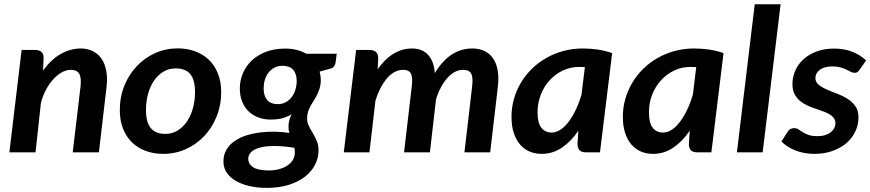

<svg xmlns="http://www.w3.org/2000/svg" viewBox="-20 -722 4125 910"><path d="M24.4 0 82.5 -485.4H145.5Q165.5 -485.4 176.5 -475.8Q187.5 -466.3 186.5 -445.3L184.1 -387.2Q222.2 -440.4 268.1 -466.3Q314 -492.2 362.8 -492.2Q394 -492.2 419.2 -480Q444.3 -467.8 460.7 -444.3Q477.1 -420.9 483.6 -386.7Q490.2 -352.5 484.9 -308.6L448.7 0H324.7L361.3 -308.6Q366.7 -353.5 355.7 -372.3Q344.7 -391.1 315.4 -391.1Q295.4 -391.1 274.4 -379.9Q253.4 -368.7 234.1 -348.1Q214.8 -327.6 199 -298.6Q183.1 -269.5 173.8 -233.9L148.4 0Z M763.7 -87.4Q796.4 -87.4 822.3 -103.5Q848.1 -119.6 866.5 -146.7Q884.8 -173.8 894.5 -209.7Q904.3 -245.6 904.3 -285.2Q904.3 -344.2 881.6 -371.1Q858.9 -397.9 812.5 -397.9Q780.3 -397.9 754.2 -382.1Q728 -366.2 709.7 -339.4Q691.4 -312.5 681.6 -276.4Q671.9 -240.2 671.9 -200.2Q671.9 -142.1 694.8 -114.7Q717.8 -87.4 763.7 -87.4ZM753.9 7.3Q709.5 7.3 671.6 -6.3Q633.8 -20 606.4 -46.4Q579.1 -72.8 563.5 -111.3Q547.9 -149.9 547.9 -199.7Q547.9 -262.7 569.6 -316.2Q591.3 -369.6 628.7 -408.9Q666 -448.2 715.8 -470.5Q765.6 -492.7 822.3 -492.7Q866.7 -492.7 904.3 -479Q941.9 -465.3 969.5 -439Q997.1 -412.6 1012.7 -374Q1028.3 -335.4 1028.3 -285.6Q1028.3 -223.6 1006.8 -170.2Q985.4 -116.7 948 -77.1Q910.6 -37.6 860.6 -15.1Q810.5 7.3 753.9 7.3Z M1500.5 -343.3Q1500.5 -322.3 1495.6 -305.4Q1490.7 -288.6 1483.6 -274.2Q1476.6 -259.8 1468.3 -247.1Q1460 -234.4 1452.6 -221.2Q1445.3 -208 1440.4 -193.6Q1435.5 -179.2 1435.5 -161.6Q1435.5 -141.6 1443.8 -125Q1452.1 -108.4 1462.4 -91.3Q1472.7 -74.2 1481.2 -54.7Q1489.7 -35.2 1489.7 -9.8Q1489.7 26.9 1473.1 59.1Q1456.5 91.3 1425 115.7Q1393.6 140.1 1347.9 154.3Q1302.2 168.5 1244.6 168.5Q1197.3 168.5 1159.4 159.2Q1121.6 149.9 1094.7 133.5Q1067.9 117.2 1053.5 94.5Q1039.1 71.8 1039.1 44.9Q1038.6 11.7 1053.5 -12.9Q1068.4 -37.6 1093.3 -54.4Q1118.2 -71.3 1150.4 -81.1Q1182.6 -90.8 1217.3 -94.7Q1252 -98.6 1286.9 -97.7Q1321.8 -96.7 1351.6 -91.8Q1347.2 -105.5 1347.2 -122.1Q1347.2 -134.8 1350.6 -149.4Q1354 -164.1 1361.8 -180.7Q1343.3 -168.5 1319.3 -161.9Q1295.4 -155.3 1261.7 -155.3Q1232.9 -155.3 1206.5 -164.6Q1180.2 -173.8 1160.2 -192.4Q1140.1 -210.9 1128.4 -238.8Q1116.7 -266.6 1116.7 -303.7Q1116.7 -339.4 1130.6 -373.3Q1144.5 -407.2 1171.6 -433.6Q1198.7 -460 1239 -475.8Q1279.3 -491.7 1332 -491.7Q1359.9 -491.7 1385 -485.6Q1410.2 -479.5 1431.6 -467.3H1575.7L1570.8 -427.2Q1569.3 -416 1563.2 -407.7Q1557.1 -399.4 1545.9 -396.5L1495.1 -382.8Q1497.6 -373.5 1498.8 -363.8Q1500 -354 1500.5 -343.3ZM1296.4 -228.5Q1318.4 -228.5 1335.2 -238Q1352.1 -247.6 1363.5 -263.2Q1375 -278.8 1380.6 -298.3Q1386.2 -317.9 1386.2 -337.9Q1386.2 -373 1369.1 -391.6Q1352.1 -410.2 1318.8 -410.2Q1296.9 -410.2 1280.3 -401.1Q1263.7 -392.1 1252.2 -377.2Q1240.7 -362.3 1235.1 -343Q1229.5 -323.7 1229.5 -302.7Q1229.5 -267.6 1246.6 -248Q1263.7 -228.5 1296.4 -228.5ZM1377.4 0.5Q1377.4 -5.4 1377 -10.7Q1376.5 -16.1 1375.5 -21.5Q1316.9 -30.8 1275.4 -30Q1233.9 -29.3 1207.5 -21.2Q1181.2 -13.2 1168.9 0.2Q1156.7 13.7 1156.7 29.3Q1156.7 56.6 1180.7 71.3Q1204.6 85.9 1253.9 85.9Q1281.7 85.9 1304.4 79.3Q1327.1 72.8 1343.5 61.5Q1359.9 50.3 1368.7 34.7Q1377.4 19 1377.4 0.5Z M1609.4 0 1668 -485.4H1731Q1750.5 -485.4 1761.7 -475.8Q1772.9 -466.3 1772.5 -445.3L1770 -394Q1805.2 -443.8 1846.2 -468Q1887.2 -492.2 1932.6 -492.2Q1981 -492.2 2008.8 -462.2Q2036.6 -432.1 2041 -375.5Q2077.1 -435.5 2121.6 -463.9Q2166 -492.2 2218.8 -492.2Q2252 -492.2 2276.9 -480Q2301.8 -467.8 2317.6 -444.3Q2333.5 -420.9 2339.1 -386.7Q2344.7 -352.5 2339.4 -308.6L2303.2 0H2181.2L2217.3 -308.6Q2223.1 -353.5 2213.6 -372.3Q2204.1 -391.1 2174.8 -391.1Q2155.8 -391.1 2137 -381.6Q2118.2 -372.1 2101.6 -354Q2085 -335.9 2070.8 -309.8Q2056.6 -283.7 2046.4 -251V-250.5L2017.6 0H1895L1931.2 -308.6Q1937 -353 1928.2 -372.1Q1919.4 -391.1 1890.1 -391.1Q1869.6 -391.1 1850.3 -380.9Q1831.1 -370.6 1814.5 -351.3Q1797.9 -332 1783.7 -304.9Q1769.5 -277.8 1759.3 -244.1L1731 0Z M2823.7 0H2757.8Q2733.9 0 2725.1 -12Q2716.3 -23.9 2717.3 -41L2721.2 -102.5Q2687 -51.8 2643.3 -22.2Q2599.6 7.3 2546.9 7.3Q2517.1 7.3 2491 -3.4Q2464.8 -14.2 2445.6 -36.1Q2426.3 -58.1 2415.3 -91.1Q2404.3 -124 2404.3 -168.5Q2404.3 -211.9 2415.8 -252.7Q2427.2 -293.5 2448.7 -329.6Q2470.2 -365.7 2500.5 -395.5Q2530.8 -425.3 2568.4 -446.8Q2606 -468.3 2649.7 -480.2Q2693.4 -492.2 2741.7 -492.2Q2776.9 -492.2 2812 -487.3Q2847.2 -482.4 2881.3 -470.2ZM2594.7 -93.8Q2616.7 -93.8 2637.5 -107.9Q2658.2 -122.1 2676.5 -146.7Q2694.8 -171.4 2710.2 -204.3Q2725.6 -237.3 2736.3 -274.9L2752 -403.8Q2745.1 -404.3 2738.3 -404.5Q2731.4 -404.8 2725.1 -404.8Q2683.1 -404.8 2647 -387.5Q2610.8 -370.1 2584.5 -340.8Q2558.1 -311.5 2543 -272.7Q2527.8 -233.9 2527.8 -190.4Q2527.8 -139.2 2545.7 -116.5Q2563.5 -93.8 2594.7 -93.8Z M3351.6 0H3285.6Q3261.7 0 3252.9 -12Q3244.1 -23.9 3245.1 -41L3249 -102.5Q3214.8 -51.8 3171.1 -22.2Q3127.4 7.3 3074.7 7.3Q3044.9 7.3 3018.8 -3.4Q2992.7 -14.2 2973.4 -36.1Q2954.1 -58.1 2943.1 -91.1Q2932.1 -124 2932.1 -168.5Q2932.1 -211.9 2943.6 -252.7Q2955.1 -293.5 2976.6 -329.6Q2998 -365.7 3028.3 -395.5Q3058.6 -425.3 3096.2 -446.8Q3133.8 -468.3 3177.5 -480.2Q3221.2 -492.2 3269.5 -492.2Q3304.7 -492.2 3339.8 -487.3Q3375 -482.4 3409.2 -470.2ZM3122.6 -93.8Q3144.5 -93.8 3165.3 -107.9Q3186 -122.1 3204.3 -146.7Q3222.7 -171.4 3238 -204.3Q3253.4 -237.3 3264.2 -274.9L3279.8 -403.8Q3272.9 -404.3 3266.1 -404.5Q3259.3 -404.8 3252.9 -404.8Q3210.9 -404.8 3174.8 -387.5Q3138.7 -370.1 3112.3 -340.8Q3085.9 -311.5 3070.8 -272.7Q3055.7 -233.9 3055.7 -190.4Q3055.7 -139.2 3073.5 -116.5Q3091.3 -93.8 3122.6 -93.8Z M3472.7 0 3557.1 -701.7H3679.7L3594.7 0Z M4054.2 -391.6Q4048.8 -383.8 4043.7 -380.4Q4038.6 -377 4030.3 -377Q4021.5 -377 4012.5 -381.6Q4003.4 -386.2 3991.5 -392.1Q3979.5 -397.9 3963.9 -402.6Q3948.2 -407.2 3926.8 -407.2Q3887.2 -407.2 3866 -391.4Q3844.7 -375.5 3844.7 -352.1Q3844.7 -333 3859.9 -320.6Q3875 -308.1 3897.7 -298.1Q3920.4 -288.1 3946.8 -278.3Q3973.1 -268.6 3995.8 -254.4Q4018.6 -240.2 4033.7 -219.2Q4048.8 -198.2 4048.8 -166Q4048.8 -130.9 4034.2 -99.4Q4019.5 -67.9 3992.2 -44.2Q3964.8 -20.5 3926 -6.6Q3887.2 7.3 3838.9 7.3Q3814.5 7.3 3791.5 2.9Q3768.6 -1.5 3748.5 -9.5Q3728.5 -17.6 3711.9 -28.3Q3695.3 -39.1 3683.6 -51.8L3713.4 -98.1Q3718.8 -106.4 3726.3 -110.6Q3733.9 -114.7 3745.1 -114.7Q3755.4 -114.7 3764.2 -108.9Q3772.9 -103 3784.4 -95.7Q3795.9 -88.4 3812.3 -82.5Q3828.6 -76.7 3854.5 -76.7Q3875 -76.7 3890.6 -81.5Q3906.2 -86.4 3917.2 -95Q3928.2 -103.5 3933.8 -114.5Q3939.5 -125.5 3939.5 -137.7Q3939.5 -153.3 3930.7 -164.1Q3921.9 -174.8 3907.7 -182.6Q3893.6 -190.4 3875.2 -196.5Q3856.9 -202.6 3837.6 -209.5Q3818.4 -216.3 3800 -225.3Q3781.7 -234.4 3767.6 -247.3Q3753.4 -260.3 3744.6 -278.8Q3735.8 -297.4 3735.8 -323.7Q3735.8 -356 3748.8 -386.2Q3761.7 -416.5 3786.9 -439.9Q3812 -463.4 3848.9 -477.5Q3885.7 -491.7 3933.1 -491.7Q3982.9 -491.7 4021 -476.1Q4059.1 -460.4 4085 -435.5Z"/></svg>

Font: Carlito
Style: Bold Italic
Weight: 700
Italic angle: -7°
Designer: Lukasz Dziedzic
Foundry: tyPoland Lukasz Dziedzic
Version: Version 1.104